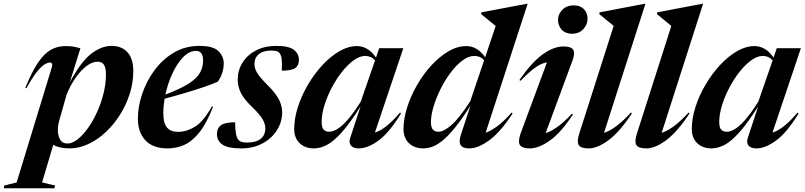

<svg xmlns="http://www.w3.org/2000/svg" viewBox="-108 -764 4212 1004"><path d="M180 206 176.5 220.5H-88.5L-85.5 206L-21 190L162.5 -410.5Q170.5 -437 153 -437Q141.5 -437 124.5 -426.8Q107.5 -416.5 84.2 -387.5Q61 -358.5 30 -302L24.5 -305Q58.5 -388.5 90.5 -436Q122.5 -483.5 157.2 -503.2Q192 -523 235 -523Q259 -523 275.2 -520.2Q291.5 -517.5 312.5 -511.5L257 -333.5Q315.5 -442 369 -483Q422.5 -524 475 -524Q529 -524 559 -490.2Q589 -456.5 589 -391.5Q589 -332 570.5 -273.8Q552 -215.5 519.5 -164Q487 -112.5 444.5 -72.8Q402 -33 353.5 -10.5Q305 12 255 12Q203.5 12 170.5 -6.5L112 190ZM201.5 -132.5Q194.5 -107 194.5 -83.5Q194.5 -55 206.2 -34.2Q218 -13.5 244.5 -13.5Q269.5 -13.5 297.2 -35Q325 -56.5 351.5 -93.5Q378 -130.5 399.2 -177Q420.5 -223.5 433.2 -274.8Q446 -326 446 -375.5Q446 -411 435 -426.2Q424 -441.5 403.5 -441.5Q374 -441.5 343.5 -418Q313 -394.5 286 -355.2Q259 -316 240 -268.5Z M1006.5 -206.5Q972 -118 933.8 -70.8Q895.5 -23.5 854.5 -5.8Q813.5 12 769.5 12Q691 12 652 -30.5Q613 -73 613 -143.5Q613 -205.5 635.2 -272.2Q657.5 -339 699.5 -396.2Q741.5 -453.5 801 -488.8Q860.5 -524 935.5 -524Q1007.5 -524 1034.8 -496.2Q1062 -468.5 1062 -432.5Q1062 -408 1054.2 -383.5Q1046.5 -359 1031 -337Q1004 -324.5 959 -309.2Q914 -294 860.2 -278Q806.5 -262 753 -248Q746 -208.5 746 -172Q746 -120.5 765 -97.5Q784 -74.5 823.5 -74.5Q866.5 -74.5 910.8 -101Q955 -127.5 1000 -207ZM917 -498Q882 -498 850 -465.2Q818 -432.5 793.8 -380.2Q769.5 -328 757 -269.5Q836.5 -299.5 879.2 -327.2Q922 -355 938 -384.2Q954 -413.5 954 -447Q954 -498 917 -498Z M1121.5 -124.5Q1121.5 -55.5 1137 -35Q1144.5 -25 1155.8 -21.8Q1167 -18.5 1183 -18.5Q1230.5 -18.5 1255 -38Q1279.5 -57.5 1279.5 -93Q1279.5 -115.5 1265 -140.8Q1250.5 -166 1208.5 -206.5Q1166.5 -247 1150.8 -279.8Q1135 -312.5 1135 -347Q1135 -396 1160 -436.2Q1185 -476.5 1230.2 -500.2Q1275.5 -524 1336.5 -524Q1402.5 -524 1428.8 -503.5Q1455 -483 1455 -451Q1455 -421.5 1435.8 -408Q1416.5 -394.5 1365.5 -394.5Q1367.5 -434 1365 -454.2Q1362.5 -474.5 1355.5 -484Q1349 -493.5 1338.2 -496.5Q1327.5 -499.5 1310.5 -499.5Q1268 -499.5 1245.2 -480.5Q1222.5 -461.5 1222.5 -429Q1222.5 -406.5 1236.5 -383.2Q1250.5 -360 1292 -318Q1334 -276.5 1350.8 -243.2Q1367.5 -210 1367.5 -177Q1367.5 -126.5 1340.5 -83.5Q1313.5 -40.5 1265 -14.2Q1216.5 12 1152 12Q1084 12 1055.2 -8Q1026.5 -28 1026.5 -61.5Q1026.5 -94.5 1047.8 -109.5Q1069 -124.5 1121.5 -124.5Z M1723.5 -43.5 1777.5 -207.5Q1721 -118.5 1678.5 -71.2Q1636 -24 1601.2 -6Q1566.5 12 1533.5 12Q1487.5 12 1459 -15.2Q1430.5 -42.5 1430.5 -89Q1430.5 -144 1449.5 -203.8Q1468.5 -263.5 1501.8 -320.2Q1535 -377 1577.2 -422.8Q1619.5 -468.5 1666.2 -495.8Q1713 -523 1759 -523Q1786.5 -523 1812 -508.2Q1837.5 -493.5 1858 -463L1875 -512H2001L1852.5 -71Q1877.5 -78 1910 -102.5Q1942.5 -127 1983.5 -175L1989 -170.5Q1927.5 -70 1871.2 -29Q1815 12 1768.5 12Q1739 12 1727 -3.2Q1715 -18.5 1723.5 -43.5ZM1574 -126Q1574 -97.5 1584.2 -86.2Q1594.5 -75 1614.5 -75Q1630.5 -75 1653.5 -87.8Q1676.5 -100.5 1707.2 -134.5Q1738 -168.5 1778.5 -232.5L1853 -447.5Q1842 -461 1829.2 -466.2Q1816.5 -471.5 1801.5 -471.5Q1773 -471.5 1741.5 -448.8Q1710 -426 1680.2 -388.2Q1650.5 -350.5 1626.5 -304.8Q1602.5 -259 1588.2 -212.5Q1574 -166 1574 -126Z M2572.5 -170.5Q2509 -73.5 2450.8 -30.8Q2392.5 12 2345.5 12Q2278.5 12 2301.5 -57.5L2352 -211.5Q2306.5 -139.5 2270.2 -95.2Q2234 -51 2204.8 -27.8Q2175.5 -4.5 2151 3.8Q2126.5 12 2105 12Q2059 12 2030.5 -15.2Q2002 -42.5 2002 -89Q2002 -141.5 2020.5 -200.8Q2039 -260 2071.5 -317Q2104 -374 2146.2 -420.5Q2188.5 -467 2235.8 -495Q2283 -523 2331 -523Q2358.5 -523 2383.2 -508.8Q2408 -494.5 2429 -464.5L2484 -628Q2470.5 -639 2449.8 -656.2Q2429 -673.5 2407.5 -690.5L2409.5 -699.5L2645.5 -744H2651L2431.5 -70Q2457 -78.5 2490.5 -102.5Q2524 -126.5 2567 -175ZM2145.5 -126Q2145.5 -97.5 2155.8 -86.2Q2166 -75 2185.5 -75Q2211.5 -75 2251.8 -109.2Q2292 -143.5 2351 -234.5L2423.5 -448.5Q2413 -461 2400.2 -466.2Q2387.5 -471.5 2373 -471.5Q2341.5 -471.5 2309.2 -447Q2277 -422.5 2247.5 -383Q2218 -343.5 2195 -297Q2172 -250.5 2158.8 -205.5Q2145.5 -160.5 2145.5 -126Z M2810 -659.5Q2810 -690.5 2832.8 -713.2Q2855.5 -736 2892.5 -736Q2926.5 -736 2945.5 -715.8Q2964.5 -695.5 2964.5 -666.5Q2964.5 -635.5 2942.2 -611.5Q2920 -587.5 2883 -587.5Q2849 -587.5 2829.5 -608.8Q2810 -630 2810 -659.5ZM2615 -68 2752 -437.5Q2726 -434.5 2694.5 -413.2Q2663 -392 2614 -341.5L2608 -345.5Q2673.5 -439.5 2730.5 -480.2Q2787.5 -521 2838 -521Q2880.5 -521 2890 -502.8Q2899.5 -484.5 2885.5 -447L2745.5 -68.5Q2769.5 -75 2803 -97.8Q2836.5 -120.5 2883 -169.5L2888.5 -166Q2825.5 -70.5 2767.5 -29.2Q2709.5 12 2662.5 12Q2621 12 2610.2 -6.5Q2599.5 -25 2615 -68Z M3101 -628.5Q3087.5 -639.5 3067.2 -656.2Q3047 -673 3025.5 -690.5L3027.5 -699.5L3261.5 -744H3267L3050.5 -69.5Q3075 -76.5 3109.5 -100.5Q3144 -124.5 3191.5 -175.5L3196.5 -171.5Q3132.5 -74 3074.2 -31Q3016 12 2971 12Q2928 12 2917.8 -6.2Q2907.5 -24.5 2922 -68.5Z M3402.5 -628.5Q3389 -639.5 3368.8 -656.2Q3348.5 -673 3327 -690.5L3329 -699.5L3563 -744H3568.5L3352 -69.5Q3376.5 -76.5 3411 -100.5Q3445.5 -124.5 3493 -175.5L3498 -171.5Q3434 -74 3375.8 -31Q3317.5 12 3272.5 12Q3229.5 12 3219.2 -6.2Q3209 -24.5 3223.5 -68.5Z M3802.5 -43.5 3856.5 -207.5Q3800 -118.5 3757.5 -71.2Q3715 -24 3680.2 -6Q3645.5 12 3612.5 12Q3566.5 12 3538 -15.2Q3509.5 -42.5 3509.5 -89Q3509.5 -144 3528.5 -203.8Q3547.5 -263.5 3580.8 -320.2Q3614 -377 3656.2 -422.8Q3698.5 -468.5 3745.2 -495.8Q3792 -523 3838 -523Q3865.5 -523 3891 -508.2Q3916.5 -493.5 3937 -463L3954 -512H4080L3931.5 -71Q3956.5 -78 3989 -102.5Q4021.5 -127 4062.5 -175L4068 -170.5Q4006.5 -70 3950.2 -29Q3894 12 3847.5 12Q3818 12 3806 -3.2Q3794 -18.5 3802.5 -43.5ZM3653 -126Q3653 -97.5 3663.2 -86.2Q3673.5 -75 3693.5 -75Q3709.5 -75 3732.5 -87.8Q3755.5 -100.5 3786.2 -134.5Q3817 -168.5 3857.5 -232.5L3932 -447.5Q3921 -461 3908.2 -466.2Q3895.5 -471.5 3880.5 -471.5Q3852 -471.5 3820.5 -448.8Q3789 -426 3759.2 -388.2Q3729.5 -350.5 3705.5 -304.8Q3681.5 -259 3667.2 -212.5Q3653 -166 3653 -126Z"/></svg>

Font: Newsreader 72pt SemiBold
Style: Italic
Weight: 600
Italic angle: -17°
Designer: Hugues Gentile
Foundry: Production Type
Version: Version 1.003; ttfautohint (v1.8.3)